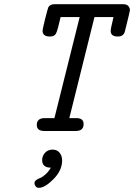

<svg xmlns="http://www.w3.org/2000/svg" viewBox="-20 -631 646 925"><path d="M146 252Q146 243.2 153.6 237.1Q161.1 231 172.1 227.1Q183.1 223.1 198.2 210Q213.4 196.8 225.1 176.8Q183.1 176.8 183.1 140.1Q183.1 120.1 197 105Q210.9 89.8 233.2 89.8Q255.4 89.8 267.3 105Q279.3 120.1 279.3 142.1Q279.3 189.9 237.8 231.9Q196.3 273.9 167 273.9Q157.2 273.9 151.6 266.4Q146 258.8 146 252ZM157.2 -28.8Q157.2 -62 195.8 -62H242.2L363.8 -548.8H272Q257.8 -484.9 250 -470Q242.2 -455.1 222.2 -455.1H220.2Q185.1 -455.1 185.1 -482.9Q185.1 -490.7 197.5 -540.3Q210 -589.8 212.9 -596.2Q221.7 -611.3 245.1 -610.8H571.8Q591.8 -610.8 598.9 -601.3Q606 -591.8 606 -582Q606 -577.1 582 -481Q576.2 -455.1 547.9 -455.1Q512.7 -455.1 513.2 -482.9Q513.2 -492.7 526.9 -548.8H435.1L314 -62H347.2Q383.3 -62 382.8 -33.2Q382.8 0 345.2 0H193.8Q157.2 0 157.2 -28.8Z"/></svg>

Font: CMU Typewriter Text
Style: Italic
Weight: 500
Italic angle: -14.04°
Version: Version 0.7.0